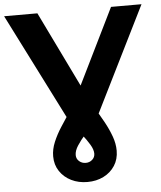

<svg xmlns="http://www.w3.org/2000/svg" viewBox="-79 -752 845 1009"><g transform="rotate(-5 343.5 -247.0)"><path d="M341.5 206Q294.7 206 256.7 187.3Q218.6 168.6 196 134.7Q173.3 100.9 173.3 55.9Q173.3 18.8 189.2 -19.1Q205.1 -57 229.1 -94.2Q253 -131.4 277.4 -168.1Q301.8 -204.9 318.3 -238.8L544.7 -700H705.5L433.8 -152.8Q421.9 -128 398.6 -100.3Q375.3 -72.7 350.8 -44.3Q326.2 -15.9 309 10.5Q291.9 36.9 291.9 59.9Q291.9 79.7 306.6 92.4Q321.3 105.1 341.3 105.1Q361.3 105.1 375.6 92.4Q389.9 79.7 389.9 60.3Q389.9 39.1 373.9 12.5Q358 -14 335.5 -42.7Q313.1 -71.4 291.5 -98.9Q269.9 -126.5 259.1 -148.7L-19.3 -700H156.2L380.2 -238.8Q395.6 -208.3 416.9 -172.4Q438.1 -136.6 459.2 -98.1Q480.3 -59.6 494.4 -20.9Q508.5 17.8 508.5 54.9Q508.5 100.3 486.4 134.3Q464.3 168.4 426.6 187.2Q388.8 206 341.5 206Z"/></g></svg>

Font: Montserrat Alternates Thin
Style: Regular
Weight: 100
Designer: Julieta Ulanovsky
Foundry: Julieta Ulanovsky
Version: Version 9.000